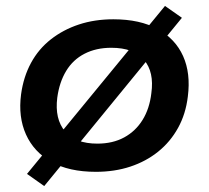

<svg xmlns="http://www.w3.org/2000/svg" viewBox="-20 -569 704 647"><path d="M303 10Q212 10 153 -23.5Q94 -57 67.5 -116Q41 -175 51 -251Q59 -310 84.5 -357Q110 -404 151.5 -436.5Q193 -469 246 -486.5Q299 -504 362 -504Q452 -504 511.5 -471Q571 -438 597 -380Q623 -322 613 -244Q606 -185 580 -138Q554 -91 513 -58Q472 -25 419 -7.5Q366 10 303 10ZM308 -85Q360 -85 398.5 -106Q437 -127 460.5 -165Q484 -203 490 -255Q500 -326 465.5 -367Q431 -408 355 -408Q304 -408 265 -388Q226 -368 203 -330Q180 -292 173 -240Q164 -168 199 -126.5Q234 -85 308 -85ZM129 58 71 17 536 -549 593 -509Z"/></svg>

Font: Nunito Sans 10pt SemiExpanded
Style: Bold Italic
Weight: 700
Width: 6
Italic angle: -9°
Designer: Vernon Adams
Foundry: Vernon Adams
Version: Version 3.101;gftools[0.9.27]